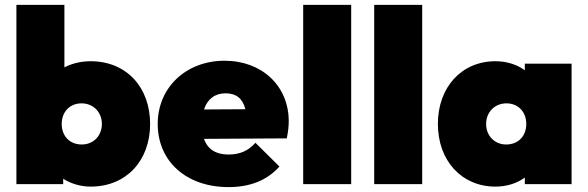

<svg xmlns="http://www.w3.org/2000/svg" viewBox="-20 -752 2401 784"><path d="M350 10C496 10 593 -96 593 -246C593 -396 496 -502 350 -502C311 -502 274 -493 243 -477V-732H47V0H238V-22C270 -2 309 10 350 10ZM232 -246C232 -295 265 -330 313 -330C361 -330 396 -294 396 -246C396 -197 361 -162 314 -162C265 -162 232 -196 232 -246Z M913 12C1002 12 1071 -16 1121 -72L1023 -169C994 -136 959 -121 913 -121C862 -121 828 -142 813 -185L1151 -187C1157 -216 1159 -237 1159 -257C1159 -401 1050 -504 897 -504C740 -504 624 -395 624 -246C624 -93 741 12 913 12ZM813 -305C827 -347 857 -371 901 -371C944 -371 971 -350 982 -306Z M1218 0H1414V-732H1218Z M1508 0H1704V-732H1508Z M2003 10C2050 10 2092 -4 2123 -27V0H2314V-492H2123V-465C2092 -488 2050 -502 2003 -502C1865 -502 1768 -396 1768 -246C1768 -96 1865 10 2003 10ZM1965 -246C1965 -294 2000 -330 2048 -330C2096 -330 2129 -295 2129 -246C2129 -196 2096 -162 2047 -162C2000 -162 1965 -197 1965 -246Z"/></svg>

Font: MV Cash Black
Style: Regular
Weight: 900
Designer: Rodrigo Fuenzalida
Foundry: fragTYPE
Version: Version 1.100;Glyphs 3.1.2 (3151)